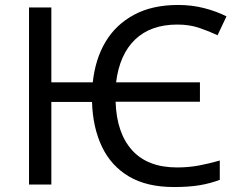

<svg xmlns="http://www.w3.org/2000/svg" viewBox="-20 -744 962 774"><path d="M681 10Q572 10 500 -32.5Q428 -75 391 -152.5Q354 -230 351 -333H187V0H97V-714H187V-412H354Q364 -506 405.5 -575.5Q447 -645 520.5 -684.5Q594 -724 698 -724Q754 -724 804 -711Q854 -698 893 -678L857 -602Q823 -618 783.5 -631.5Q744 -645 695 -645Q588 -645 525 -585Q462 -525 448 -412H786V-334H446Q450 -208 512.5 -138.5Q575 -69 694 -69Q741 -69 783 -77Q825 -85 866 -97V-19Q826 -4 783 3Q740 10 681 10Z"/></svg>

Font: Noto Sans
Style: Regular
Weight: 400
Designer: Monotype Design Team
Foundry: Monotype Imaging Inc.
Version: Version 1.902